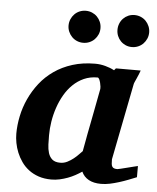

<svg xmlns="http://www.w3.org/2000/svg" viewBox="-53 -768 673 825"><g transform="rotate(5 284.0 -355.5)"><path d="M375 -394Q375.5 -396 374.8 -403.8Q374 -411.6 371.8 -420.2Q369.6 -428.7 366.5 -435.3Q363.3 -441.9 358.9 -441.9Q326.7 -441.9 300.5 -430.2Q274.4 -418.5 253.7 -398.4Q232.9 -378.4 217.8 -352.1Q202.6 -325.7 192.6 -296.1Q182.6 -266.6 177.7 -235.8Q172.9 -205.1 172.9 -176.8Q172.9 -156.7 173.6 -136.7Q174.3 -116.7 179.4 -100.1Q184.6 -83.5 196.5 -73.2Q208.5 -63 231 -63Q247.1 -63 261.5 -70.3Q275.9 -77.6 287.8 -87.2Q299.8 -96.7 308.8 -106.4Q317.9 -116.2 323.2 -121.1Q326.7 -141.1 328.9 -152.1Q331.1 -163.1 332.8 -173.1Q334.5 -183.1 336.9 -195.8Q339.4 -208.5 344 -232.2Q348.6 -255.9 356 -294.2Q363.3 -332.5 375 -394ZM564.9 -29.8Q547.9 -22.9 529.1 -15.6Q510.3 -8.3 490.7 -2.2Q471.2 3.9 451.7 8.1Q432.1 12.2 413.1 12.2Q381.3 12.2 360.1 0.5Q338.9 -11.2 329.1 -33.2Q315.9 -24.4 300.8 -16.1Q285.6 -7.8 269 -1.7Q252.4 4.4 234.9 8.3Q217.3 12.2 199.2 12.2Q168.5 12.2 144 3.9Q119.6 -4.4 101.1 -18.6Q82.5 -32.7 69.6 -51.3Q56.6 -69.8 48.3 -90.1Q40 -110.4 36.1 -131.3Q32.2 -152.3 32.2 -170.9Q32.2 -208 40.3 -246.8Q48.3 -285.6 65.2 -322.3Q82 -358.9 107.4 -391.4Q132.8 -423.8 167.5 -448Q202.1 -472.2 246.3 -486.1Q290.5 -500 344.2 -500Q366.2 -500 387.9 -494.1Q409.7 -488.3 426.8 -479L434.1 -487.8H541Q538.6 -480.5 534.7 -471.2Q530.8 -461.9 526.9 -453.1Q522.9 -444.3 519.8 -437.3Q516.6 -430.2 516.1 -426.8L451.2 -97.2Q451.2 -85.9 451.9 -78.1Q452.6 -70.3 455.6 -65.7Q458.5 -61 463.9 -59.1Q469.2 -57.1 478 -57.1Q480 -57.1 492.4 -60.1Q504.9 -63 519.8 -66.9Q534.7 -70.8 547.9 -74Q561 -77.1 564.9 -78.1ZM353 -653.8Q353 -639.6 347.7 -627.2Q342.3 -614.7 333 -605.2Q323.7 -595.7 311 -590.3Q298.3 -585 284.2 -585Q270 -585 257.3 -590.3Q244.6 -595.7 235.4 -605.2Q226.1 -614.7 220.7 -627.2Q215.3 -639.6 215.3 -653.8Q215.3 -668 220.7 -680.7Q226.1 -693.4 235.4 -702.9Q244.6 -712.4 257.3 -717.8Q270 -723.1 284.2 -723.1Q298.3 -723.1 311 -717.8Q323.7 -712.4 333 -702.9Q342.3 -693.4 347.7 -680.7Q353 -668 353 -653.8ZM563 -653.8Q563 -639.6 557.6 -627.2Q552.2 -614.7 543 -605.2Q533.7 -595.7 521 -590.3Q508.3 -585 494.1 -585Q480 -585 467.5 -590.3Q455.1 -595.7 445.8 -605.2Q436.5 -614.7 431.4 -627.2Q426.3 -639.6 426.3 -653.8Q426.3 -668 431.4 -680.7Q436.5 -693.4 445.8 -702.9Q455.1 -712.4 467.5 -717.8Q480 -723.1 494.1 -723.1Q508.3 -723.1 521 -717.8Q533.7 -712.4 543 -702.9Q552.2 -693.4 557.6 -680.7Q563 -668 563 -653.8Z"/></g></svg>

Font: Charis SIL APac
Style: Bold Italic
Weight: 700
Italic angle: -11°
Foundry: SIL International
Version: Version 5.000